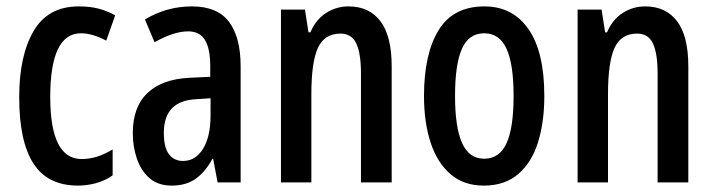

<svg xmlns="http://www.w3.org/2000/svg" viewBox="-20 -570 2232 600"><path d="M224 10Q129 10 84.5 -59Q40 -128 40 -266Q40 -396 85 -473Q130 -550 226 -550Q263 -550 290 -542.5Q317 -535 340 -522L312 -443Q269 -466 233 -466Q137 -466 137 -267Q137 -73 235 -73Q260 -73 283.5 -80.5Q307 -88 332 -103V-22Q308 -5 279.5 2.5Q251 10 224 10Z M580 -550Q659 -550 695.5 -502Q732 -454 732 -362V0H660L646 -74H644Q621 -32 591 -11Q561 10 517 10Q474 10 447.5 -13Q421 -36 408 -73.5Q395 -111 395 -154Q395 -236 441 -279.5Q487 -323 573 -327L637 -330V-363Q637 -418 620.5 -445Q604 -472 568 -472Q523 -472 463 -438L433 -509Q500 -550 580 -550ZM593 -260Q492 -255 492 -155Q492 -109 508 -88Q524 -67 552 -67Q591 -67 614.5 -105Q638 -143 638 -210V-263Z M1069 -550Q1134 -550 1169 -503.5Q1204 -457 1204 -363V0H1108V-341Q1108 -403 1093.5 -434Q1079 -465 1044 -465Q994 -465 973.5 -420.5Q953 -376 953 -275V0H858V-540H933L944 -469H950Q967 -509 999 -529.5Q1031 -550 1069 -550Z M1681 -270Q1681 -189 1661.5 -126Q1642 -63 1600 -26.5Q1558 10 1492 10Q1429 10 1387.5 -26Q1346 -62 1325.5 -125Q1305 -188 1305 -270Q1305 -401 1350.5 -475.5Q1396 -550 1494 -550Q1582 -550 1631.5 -479Q1681 -408 1681 -270ZM1402 -270Q1402 -172 1424 -123Q1446 -74 1493 -74Q1541 -74 1563 -122.5Q1585 -171 1585 -270Q1585 -369 1563 -417.5Q1541 -466 1493 -466Q1445 -466 1423.5 -417.5Q1402 -369 1402 -270Z M1996 -550Q2061 -550 2096 -503.5Q2131 -457 2131 -363V0H2035V-341Q2035 -403 2020.5 -434Q2006 -465 1971 -465Q1921 -465 1900.5 -420.5Q1880 -376 1880 -275V0H1785V-540H1860L1871 -469H1877Q1894 -509 1926 -529.5Q1958 -550 1996 -550Z"/></svg>

Font: Noto Sans Gujarati UI ExtraCondensed Medium
Style: Regular
Weight: 500
Width: 2
Designer: Jelle Bosma - Monotype Design Team, Universal Thirst
Foundry: Monotype Imaging Inc.
Version: Version 2.106; ttfautohint (v1.8.4.7-5d5b)